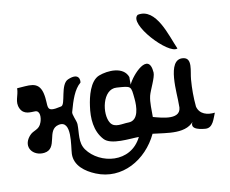

<svg xmlns="http://www.w3.org/2000/svg" viewBox="-101 -919 1523 1270"><g transform="rotate(-10 660.5 -284.0)"><path d="M901 -787C829 -738 1058 -492 1121 -522C1081 -611 1029 -814 901 -787ZM31 -447C31 -397 0 -362 23 -313C45 -267 91 -276 122 -276C155 -276 155 -230 144 -199C126 -146 89 -159 59 -122C2 -53 60 14 134 5C230 -7 173 -142 259 -161C354 -182 314 -8 312 44C310 123 378 171 444 198C611 267 784 168 861 5C951 14 1093 51 1149 -46C1094 15 1163 29 1210 33C1263 38 1275 -25 1291 -61C1241 -55 1189 -68 1175 -122C1169 -186 1169 -241 1174 -305C1178 -358 1210 -444 1148 -452C1033 -468 1069 -220 1066 -153C1076 -46 938 -89 882 -104C883 -151 878 -200 889 -246C898 -282 940 -360 938 -393C928 -541 800 -399 775 -340C775 -347 774 -384 775 -391C748 -467 640 -459 580 -436C516 -411 493 -307 485 -248C473 -168 478 -80 535 -18C579 31 710 10 768 10C688 172 483 140 403 29C366 -23 385 -84 383 -144C382 -168 355 -215 363 -231C383 -305 406 -375 450 -411C454 -426 452 -480 374 -447C317 -424 329 -285 297 -278C176 -250 221 -293 198 -386C175 -473 107 -450 31 -447ZM680 -337C780 -330 775 -333 784 -243C789 -193 788 -96 716 -96C676 -96 622 -76 596 -116C555 -179 584 -344 680 -337Z"/></g></svg>

Font: Philokalia
Style: Regular
Weight: 400
Version: Version 001.010